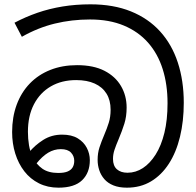

<svg xmlns="http://www.w3.org/2000/svg" viewBox="-20 -856 907 887"><path d="M566 11Q530 11 504 0.5Q478 -10 462 -28.5Q446 -47 438.5 -70Q431 -93 431 -117Q431 -149 439.5 -175Q448 -201 462 -234Q474 -262 482.5 -289Q491 -316 491 -349Q491 -393 472 -423.5Q453 -454 417.5 -470Q382 -486 332 -486Q265 -486 215 -457Q165 -428 137 -374.5Q109 -321 109 -247Q109 -215 114 -185Q119 -155 132 -129Q148 -96 176 -76.5Q204 -57 249 -57Q277 -57 293 -64Q309 -71 316 -83.5Q323 -96 323 -113Q323 -135 308 -151Q293 -167 261 -167Q230 -167 202.5 -150.5Q175 -134 147 -99L114 -152Q141 -185 179.5 -209.5Q218 -234 267 -234Q311 -234 339 -217Q367 -200 381 -173Q395 -146 395 -116Q395 -58 359.5 -23.5Q324 11 250 11Q200 11 160 -9Q120 -29 92.5 -64.5Q65 -100 50.5 -146.5Q36 -193 36 -246Q36 -315 57 -372Q78 -429 117.5 -470Q157 -511 212.5 -533Q268 -555 336 -555Q412 -555 462.5 -529Q513 -503 539 -458.5Q565 -414 565 -359Q565 -318 554.5 -284.5Q544 -251 528 -213Q516 -185 509 -164Q502 -143 502 -122Q502 -90 520 -74Q538 -58 569 -58Q607 -58 640 -79.5Q673 -101 699 -142Q725 -183 739.5 -242.5Q754 -302 754 -379Q754 -466 731.5 -537Q709 -608 664 -659Q619 -710 552 -738Q485 -766 396 -766Q311 -766 233 -747Q155 -728 81 -686L47 -751Q98 -778 153 -797Q208 -816 269 -826Q330 -836 398 -836Q504 -836 584.5 -803.5Q665 -771 719.5 -711Q774 -651 801.5 -567Q829 -483 829 -381Q829 -296 811.5 -224Q794 -152 760 -99.5Q726 -47 677.5 -18Q629 11 566 11Z"/></svg>

Font: usinhala15
Style: Book
Weight: 400
Designer: Jelle Bosma - Monotype Design Team
Foundry: Monotype Imaging Inc.
Version: Version 2.003